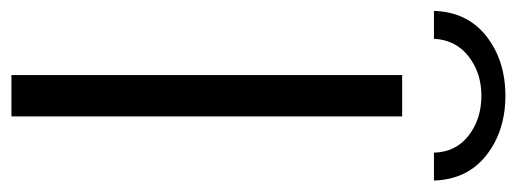

<svg xmlns="http://www.w3.org/2000/svg" viewBox="-312 -614 925 344"><g transform="rotate(90 151.0 -442.5)"><path d="M114 0V-700H188V0ZM-1 -757Q1 -817 44.5 -851Q88 -885 151 -885Q214 -885 257.5 -851Q301 -817 303 -757H253Q252 -796 222.5 -819Q193 -842 151 -842Q110 -842 80.5 -819Q51 -796 49 -757Z"/></g></svg>

Font: Modern
Style: Small
Weight: 400
Designer: Julieta Ulanovsky
Foundry: Julieta Ulanovsky
Version: Version 8.000